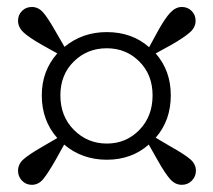

<svg xmlns="http://www.w3.org/2000/svg" viewBox="-20 -635 605 545"><path d="M413.1 -364.3Q413.1 -422.9 375.5 -460.4Q337.9 -498 283.2 -498Q227.5 -498 189.5 -460.4Q151.4 -422.9 151.4 -364.3Q151.4 -304.7 189.9 -266.1Q228.5 -227.5 283.2 -227.5Q337.9 -227.5 375.5 -266.1Q413.1 -304.7 413.1 -364.3ZM421.9 -244.1 464.8 -218.8Q504.9 -196.3 520.5 -182.6Q536.1 -168.9 536.1 -150.4Q536.1 -133.8 524.4 -122.1Q512.7 -110.4 496.1 -110.4Q477.5 -110.4 463.4 -126Q449.2 -141.6 427.7 -179.7L402.3 -224.6Q353.5 -181.6 283.2 -181.6Q212.9 -181.6 162.1 -224.6L137.7 -180.7Q115.2 -141.6 102.1 -126Q88.9 -110.4 70.3 -110.4Q53.7 -110.4 42.5 -122.1Q31.2 -133.8 31.2 -150.4Q31.2 -168.9 46.4 -182.6Q61.5 -196.3 100.6 -218.8L142.6 -243.2Q98.6 -293 98.6 -364.3Q98.6 -433.6 142.6 -483.4L100.6 -506.8Q62.5 -528.3 46.9 -543Q31.2 -557.6 31.2 -576.2Q31.2 -592.8 42.5 -604Q53.7 -615.2 70.3 -615.2Q88.9 -615.2 102.5 -599.6Q116.2 -584 137.7 -545.9L163.1 -502Q213.9 -543.9 283.2 -543.9Q354.5 -543.9 403.3 -501L427.7 -545.9Q448.2 -583 463.4 -599.1Q478.5 -615.2 496.1 -615.2Q512.7 -615.2 523.9 -604Q535.2 -592.8 535.2 -576.2Q535.2 -557.6 519.5 -543.5Q503.9 -529.3 464.8 -506.8L421.9 -483.4Q464.8 -434.6 464.8 -364.3Q464.8 -293 421.9 -244.1Z"/></svg>

Font: GenYoMin TW TTF SemiBold
Style: Regular
Weight: 600
Version: Version 1.300